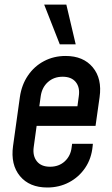

<svg xmlns="http://www.w3.org/2000/svg" viewBox="-20 -800 485 832"><path d="M185 12.5Q107.5 12.5 66.5 -37Q25.5 -86.5 36.5 -167L66 -378.5Q73.5 -432 101 -472.5Q128.5 -513 170.8 -535.2Q213 -557.5 264.5 -557.5Q341 -557.5 382 -508.2Q423 -459 411.5 -378.5L394 -254.5H124L135.5 -339.5H315.5L321.5 -383.5Q327 -421.5 308.2 -444.5Q289.5 -467.5 251.5 -467.5Q213.5 -467.5 187.8 -444.5Q162 -421.5 156.5 -383.5L126 -162Q121 -124.5 139.8 -101Q158.5 -77.5 197 -77.5Q235.5 -77.5 261 -101.2Q286.5 -125 290.5 -162L292.5 -177H382.5L381.5 -167Q376.5 -113 349.2 -72.8Q322 -32.5 279.2 -10Q236.5 12.5 185 12.5ZM239 -608 171.5 -780H267.5L308 -608Z"/></svg>

Font: Mohave Light Medium
Style: Italic
Weight: 500
Italic angle: -8°
Version: Version 2.003